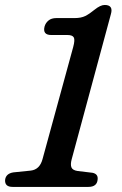

<svg xmlns="http://www.w3.org/2000/svg" viewBox="-22 -734 478 754"><path d="M179.5 -596.5Q144.5 -596.5 153 -630Q157 -644 168.5 -653.5Q180 -663 199.5 -663H271Q296.5 -663 313 -671.2Q329.5 -679.5 349.5 -696Q372.5 -714.5 389 -714.5Q424 -714.5 413.5 -678.5L259.5 -108.5Q254 -88 258.5 -76.8Q263 -65.5 282.5 -62.5L341 -55.5Q363.5 -51 361.5 -30Q359.5 0 325 0H27.5Q-3.5 0 -2 -27Q0.5 -52 30 -57L98.5 -64Q134 -68 145 -109L265.5 -549.5Q273 -577.5 267.8 -587Q262.5 -596.5 243 -596.5Z"/></svg>

Font: Fraunces 9pt S100
Style: Italic
Weight: 400
Italic angle: -16°
Version: Version 1.000; ttfautohint (v1.8.3)